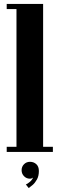

<svg xmlns="http://www.w3.org/2000/svg" viewBox="-20 -770 302 973"><path d="M14 0V-26H63.5V-724H14V-750H198.5V-26H248V0ZM125.5 183 111 165Q120.5 161 132 151Q143.5 141 147.5 129.5Q141 135.5 131.5 135.5Q114 135.5 101.8 123Q89.5 110.5 89.5 92.5Q89.5 74.5 101.8 62.2Q114 50 132 50Q151 50 164 62Q177 74 177 96.5Q177 122 167.2 139.5Q157.5 157 145.2 167.5Q133 178 125.5 183Z"/></svg>

Font: Imbue 50pt ExtraBold
Style: Regular
Weight: 800
Designer: Tyler Finck
Foundry: Etcetera Type Company
Version: Version 1.102; ttfautohint (v1.8.3)